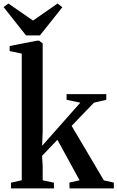

<svg xmlns="http://www.w3.org/2000/svg" viewBox="-46 -1044 651 1064"><path d="M15 0V-31.5L74.5 -45V-747L7.5 -761V-789L158 -818.5H171L190.5 -803.5V-314.5L187.5 -236L399 -475L323 -491V-522.5H543V-491L474.5 -475L351 -346.5L529.5 -44.5L585 -32V0H339.5L338.5 -32L395 -45L272 -269.5L187 -180L190.5 -125.5V-45L253 -31.5V0ZM98 -848 -26 -1004.5 0.5 -1024.5 137 -930 273 -1024.5 299.5 -1004 175.5 -848Z"/></svg>

Font: Merriweather 96pt SemiBold
Style: Regular
Weight: 600
Version: Version 2.100